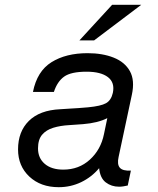

<svg xmlns="http://www.w3.org/2000/svg" viewBox="-20 -760 658 798"><path d="M524 -51 511 11Q502 13 493 14.5Q484 16 475 16Q443 16 419.5 -2Q396 -20 392 -61Q361 -24 317.5 -3Q274 18 224 18Q149 18 102 -26Q55 -70 55 -139Q55 -213 100 -257.5Q145 -302 230 -306Q253 -308 277 -309Q301 -310 346 -314Q399 -319 420.5 -331Q442 -343 449 -374Q458 -417 428.5 -439.5Q399 -462 340 -462Q275 -462 246.5 -441.5Q218 -421 204 -378H117Q134 -464 194 -501.5Q254 -539 344 -539Q406 -539 452.5 -520.5Q499 -502 520 -464Q541 -426 528 -366L473 -108Q466 -77 478 -63Q490 -49 524 -51ZM412 -202 426 -269Q387 -249 325 -244L268 -240Q231 -238 201.5 -229Q172 -220 155 -200Q138 -180 138 -143Q138 -103 166 -79Q194 -55 243 -55Q308 -55 353.5 -96.5Q399 -138 412 -202ZM310 -592 446 -740H567L371 -592Z"/></svg>

Font: Fragment Mono
Style: Italic
Weight: 400
Italic angle: -12°
Designer: Wei Huang based on Nimbus Sans by URW Studio, based on Helvetica by Max Miedinger.
Foundry: Wei Huang
Version: Version 1.011; ttfautohint (v1.8.4.7-5d5b)